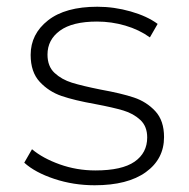

<svg xmlns="http://www.w3.org/2000/svg" viewBox="-20 -546 560 570"><path d="M52 -63 75 -103Q107 -76 157.5 -58Q208 -40 263 -40Q342 -40 379.5 -66Q417 -92 417 -138Q417 -171 396.5 -190Q376 -209 346 -218Q316 -227 263 -237Q201 -248 163 -261Q125 -274 98 -303Q71 -332 71 -383Q71 -445 122.5 -485.5Q174 -526 269 -526Q319 -526 368 -512Q417 -498 448 -475L425 -435Q393 -458 352 -470Q311 -482 268 -482Q195 -482 158 -455Q121 -428 121 -384Q121 -349 142 -329.5Q163 -310 193.5 -300.5Q224 -291 279 -280Q340 -269 377.5 -256.5Q415 -244 441 -216Q467 -188 467 -139Q467 -74 413 -35Q359 4 261 4Q198 4 141 -15Q84 -34 52 -63Z"/></svg>

Font: Goldbeck Next Light
Style: Regular
Weight: 300
Designer: Julieta Ulanovsky
Foundry: Julieta Ulanovsky
Version: Version 7.200